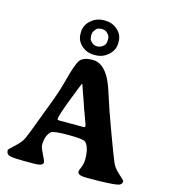

<svg xmlns="http://www.w3.org/2000/svg" viewBox="-128 -984 971 1100"><g transform="rotate(15 357.0 -433.5)"><path d="M400.9 -765.6 402.3 -775.9V-784.2Q402.3 -801.8 388.7 -815.4Q375 -829.1 364.3 -829.1L354.5 -830.6H351.1L336.4 -828.1Q327.1 -828.1 315.9 -814.2Q304.7 -800.3 304.7 -792L303.2 -783.7V-773.4Q305.7 -763.7 305.7 -758.5Q305.7 -753.4 318.8 -740.2Q332 -727.1 351.1 -727.1Q370.1 -727.1 385.5 -739.3Q400.9 -751.5 400.9 -765.6ZM252.9 -260.7H392.6Q405.8 -260.7 405.8 -266.1V-269Q405.8 -274.9 391.1 -313Q376.5 -351.1 374.3 -358.6Q372.1 -366.2 363 -391.6Q354 -417 351.6 -424.6Q349.1 -432.1 343.3 -447.5Q337.4 -462.9 332 -480.5Q326.7 -498 324.5 -498Q322.3 -498 281.7 -392.3Q241.2 -286.6 241.2 -267.1Q241.2 -260.7 252.9 -260.7ZM241.7 -771.5V-782.2Q241.7 -822.8 274.7 -852.3Q307.6 -881.8 354 -881.8H357.4L361.3 -881.3Q402.8 -881.3 433.6 -853.5Q464.4 -825.7 464.4 -786.1V-775.4Q464.4 -734.9 431.4 -705.3Q398.4 -675.8 356 -675.8H345.2Q303.7 -675.8 272.7 -703.9Q241.7 -731.9 241.7 -771.5ZM696.8 -19.5Q696.8 2 671.9 7.3Q631.8 15.6 503.4 15.6H488.3Q435.1 15.6 435.1 -5.4Q435.1 -14.6 444.6 -36.4Q454.1 -58.1 454.1 -83.5Q454.1 -155.8 426.8 -182.1Q414.1 -194.3 324.5 -194.3Q234.9 -194.3 222.2 -182.1Q193.8 -154.8 193.8 -100.1Q193.8 -85.4 211.9 -50.3Q230 -15.1 230 -4.9Q230 15.6 175.8 15.6H116.2Q56.6 15.6 33.9 10Q11.2 4.4 11.2 -21.5Q11.2 -24.4 45.4 -55.9Q79.6 -87.4 91.1 -112.1Q102.5 -136.7 125 -197.5Q147.5 -258.3 179.4 -341.3Q211.4 -424.3 231.4 -502.2Q251.5 -580.1 269.3 -613Q287.1 -646 349.4 -646Q411.6 -646 454.1 -563.5Q470.2 -532.2 490 -468Q509.8 -403.8 559.6 -268.8Q609.4 -133.8 622.3 -105.7Q635.3 -77.6 666 -50.8Q696.8 -23.9 696.8 -19.5Z"/></g></svg>

Font: Averia Serif Libre
Style: Bold
Weight: 700
Version: Version 1.002